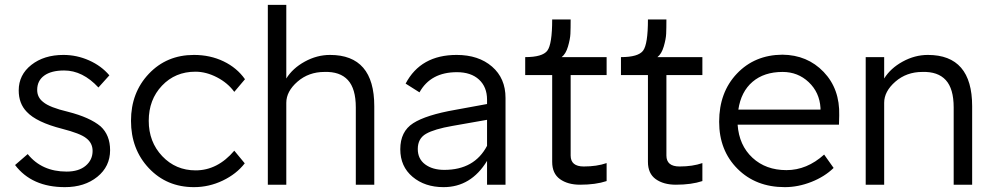

<svg xmlns="http://www.w3.org/2000/svg" viewBox="-20 -760 4088 790"><path d="M247 10Q111 10 42 -81L94 -126Q152 -54 254 -54Q304 -54 332.5 -78Q361 -102 361 -139Q361 -172 334 -192Q310 -211 236 -230Q130 -257 90 -300Q57 -334 57 -388Q57 -452 109 -493Q161 -534 241 -534Q296 -534 346.5 -511.5Q397 -489 430 -450L385 -400Q320 -470 244 -470Q191 -470 162 -449Q133 -428 133 -390Q133 -359 158 -340Q184 -318 260 -300Q350 -277 394 -240Q433 -204 433 -142Q433 -75 380.5 -32.5Q328 10 247 10Z M778 10Q666 10 592.5 -68Q519 -146 519 -263Q519 -379 592.5 -456.5Q666 -534 778 -534Q845 -534 900 -507.5Q955 -481 988 -434L944 -382Q917 -419 872.5 -442Q828 -465 784 -465Q701 -465 646.5 -407.5Q592 -350 592 -263Q592 -176 647.5 -117.5Q703 -59 785 -59Q875 -59 944 -140L987 -88Q953 -44 896.5 -17Q840 10 778 10Z M1082 0V-740H1158V-437Q1184 -479 1234 -506.5Q1284 -534 1338 -534Q1520 -534 1520 -323V0H1444V-318Q1444 -395 1411.5 -430.5Q1379 -466 1315 -464Q1250 -464 1204 -424Q1158 -384 1158 -337V0H1120Z M1984 -350Q1984 -402 1951 -432.5Q1918 -463 1860 -463Q1752 -463 1706 -380L1649 -416Q1711 -534 1859 -534Q1949 -534 2004.5 -486Q2060 -438 2060 -357V0H1984V-98Q1918 10 1805 10Q1728 10 1677.5 -32.5Q1627 -75 1627 -146Q1627 -219 1680 -253Q1733 -287 1853 -308L1984 -332ZM1699 -147Q1699 -106 1729.5 -83.5Q1760 -61 1808 -61Q1932 -61 1984 -160V-267L1842 -242Q1767 -229 1733 -209.5Q1699 -190 1699 -147Z M2476 -15Q2431 0 2367 0Q2316 0 2284 -23Q2252 -46 2252 -94V-451H2141V-525Q2212 -525 2232 -551.5Q2252 -578 2252 -680H2328Q2328 -643 2327 -621Q2326 -599 2317 -568.5Q2308 -538 2291 -525H2476V-451H2328V-120Q2328 -75 2382 -75Q2436 -75 2476 -89Z M2870 -15Q2825 0 2761 0Q2710 0 2678 -23Q2646 -46 2646 -94V-451H2535V-525Q2606 -525 2626 -551.5Q2646 -578 2646 -680H2722Q2722 -643 2721 -621Q2720 -599 2711 -568.5Q2702 -538 2685 -525H2870V-451H2722V-120Q2722 -75 2776 -75Q2830 -75 2870 -89Z M3209 10Q3090 10 3014.5 -65.5Q2939 -141 2939 -259Q2939 -380 3012 -457Q3085 -534 3199 -535Q3302 -534 3369 -464Q3436 -394 3433 -285L3432 -247H3015Q3021 -162 3076 -111Q3131 -60 3216 -60Q3300 -60 3371 -124L3410 -69Q3373 -33 3318.5 -11.5Q3264 10 3209 10ZM3018 -309H3356V-316Q3352 -380 3307.5 -422Q3263 -464 3200 -464Q3124 -464 3076.5 -423.5Q3029 -383 3018 -309Z M3542 0V-525H3618V-437Q3644 -479 3694 -506.5Q3744 -534 3798 -534Q3980 -534 3980 -323V0H3904V-318Q3904 -395 3871.5 -430.5Q3839 -466 3775 -464Q3710 -464 3664 -424Q3618 -384 3618 -337V0H3580Z"/></svg>

Font: Easer Grotesk Light
Style: Regular
Weight: 300
Designer: Boardeaser, Bonnie Shaver-Troup, Thomas Jockin
Foundry: Lexend
Version: Version 1.008;Glyphs 3.1.2 (3151)